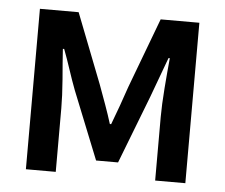

<svg xmlns="http://www.w3.org/2000/svg" viewBox="-42 -536 684 583"><g transform="rotate(5 300.0 -244.5)"><path d="M57 0V-489H175L258 -276Q269 -246 279.5 -217Q290 -188 299 -159H303Q314 -188 324.5 -217Q335 -246 345 -276L425 -489H543V0H451V-194Q451 -211 452 -234Q453 -257 455 -282Q457 -307 459 -331Q461 -355 463 -374H459Q448 -345 436.5 -313Q425 -281 414 -252L334 -45H267L184 -252Q173 -281 162.5 -313Q152 -345 141 -374H137Q138 -355 140 -331Q142 -307 144 -282Q146 -257 147 -234Q148 -211 148 -194V0Z"/></g></svg>

Font: SauceCodePro Nerd Font Mono
Style: Regular
Weight: 500
Monospace: yes
Designer: Paul D. Hunt, Teo Tuominen
Foundry: Adobe Systems Incorporated
Version: Version 2.030;PS 1.000;hotconv 16.6.51;makeotf.lib2.5.65220;